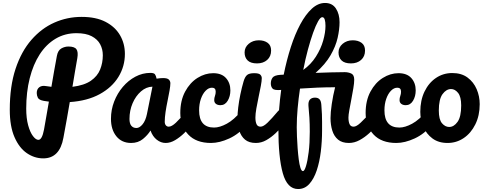

<svg xmlns="http://www.w3.org/2000/svg" viewBox="-20 -960 3277 1296"><path d="M272 109Q213 109 161.5 74Q110 39 78 -34Q46 -107 46 -219Q46 -378 85 -495.5Q124 -613 192 -691Q260 -769 347 -807.5Q434 -846 531 -846Q628 -846 692.5 -812.5Q757 -779 790 -722.5Q823 -666 823 -596Q823 -512 779.5 -441Q736 -370 653 -324.5Q570 -279 451 -271Q442 -216 431 -156Q420 -96 408 -30Q383 109 272 109ZM157 -227Q157 -162 170 -114.5Q183 -67 202.5 -41.5Q222 -16 239 -16Q264 -16 277 -85Q285 -131 293.5 -179Q302 -227 310 -274Q291 -276 276 -279Q243 -285 235.5 -300.5Q228 -316 228 -332Q228 -358 245 -371Q262 -384 290 -379Q307 -376 327 -374Q336 -429 345.5 -481.5Q355 -534 364 -583Q371 -620 394 -633Q417 -646 442 -646Q483 -646 496 -627.5Q509 -609 502 -568Q494 -524 486 -476Q478 -428 469 -374Q549 -384 593.5 -415Q638 -446 656 -491Q674 -536 674 -587Q674 -628 656 -661.5Q638 -695 599 -715.5Q560 -736 496 -736Q418 -736 355 -698.5Q292 -661 248 -593Q204 -525 180.5 -431.5Q157 -338 157 -227Z M865 5Q802 5 765.5 -40Q729 -85 729 -158Q729 -219 750.5 -274.5Q772 -330 809 -373.5Q846 -417 894 -442.5Q942 -468 995 -468Q1019 -468 1026 -458.5Q1033 -449 1037 -429Q1049 -431 1060 -432Q1071 -433 1081 -433Q1110 -433 1120 -422.5Q1130 -412 1130 -398Q1130 -381 1124.5 -349Q1119 -317 1111 -279Q1103 -241 1097.5 -204Q1092 -167 1092 -138Q1092 -123 1099.5 -114Q1107 -105 1119 -105Q1139 -105 1167.5 -132Q1196 -159 1238 -209Q1246 -218 1252.5 -220.5Q1259 -223 1265 -223Q1279 -223 1286 -210.5Q1293 -198 1293 -178Q1293 -164 1290 -147.5Q1287 -131 1274 -116Q1252 -89 1223 -61Q1194 -33 1162 -14Q1130 5 1098 5Q1066 5 1038 -17Q1010 -39 996 -79Q977 -48 944.5 -21.5Q912 5 865 5ZM901 -96Q922 -96 942.5 -121Q963 -146 972 -191L1009 -375Q967 -374 931.5 -343Q896 -312 875 -263Q854 -214 854 -157Q854 -126 866.5 -111Q879 -96 901 -96Z M1404 5Q1304 5 1250.5 -52Q1197 -109 1197 -197Q1197 -281 1229.5 -341.5Q1262 -402 1313 -434Q1364 -466 1419 -466Q1476 -466 1505.5 -433Q1535 -400 1535 -350Q1535 -310 1517 -280Q1499 -250 1468 -250Q1449 -250 1437.5 -259Q1426 -268 1426 -284Q1426 -299 1431 -312.5Q1436 -326 1436 -341Q1436 -368 1411 -368Q1388 -368 1368 -347.5Q1348 -327 1336 -292.5Q1324 -258 1324 -215Q1324 -99 1425 -99Q1463 -99 1511 -125Q1559 -151 1607 -209Q1615 -218 1621.5 -220.5Q1628 -223 1634 -223Q1648 -223 1655 -210.5Q1662 -198 1662 -178Q1662 -164 1658.5 -147.5Q1655 -131 1643 -116Q1594 -56 1528 -25.5Q1462 5 1404 5Z M1715 -532Q1672 -532 1651.5 -552Q1631 -572 1631 -606Q1631 -641 1659 -664.5Q1687 -688 1727 -688Q1763 -688 1786.5 -671Q1810 -654 1810 -619Q1810 -579 1783.5 -555.5Q1757 -532 1715 -532ZM1707 5Q1661 5 1634 -17.5Q1607 -40 1595 -78.5Q1583 -117 1583 -163Q1583 -193 1588 -235Q1593 -277 1602.5 -323Q1612 -369 1624 -410Q1633 -441 1647.5 -453.5Q1662 -466 1696 -466Q1727 -466 1737 -456Q1747 -446 1747 -432Q1747 -414 1740.5 -379.5Q1734 -345 1725.5 -305.5Q1717 -266 1710.5 -228.5Q1704 -191 1704 -167Q1704 -139 1711.5 -122Q1719 -105 1739 -105Q1758 -105 1786 -132Q1814 -159 1856 -209Q1864 -218 1870.5 -220.5Q1877 -223 1883 -223Q1897 -223 1904 -210.5Q1911 -198 1911 -178Q1911 -164 1908 -147.5Q1905 -131 1892 -116Q1870 -89 1840.5 -61Q1811 -33 1777.5 -14Q1744 5 1707 5Z M1992 316Q1919 316 1889 209.5Q1859 103 1859 -94Q1859 -157 1864 -222.5Q1869 -288 1878 -353Q1832 -349 1820 -362Q1808 -375 1808 -397Q1808 -419 1819.5 -435.5Q1831 -452 1873 -455Q1884 -456 1895 -456Q1915 -555 1943 -642Q1971 -729 2007 -796Q2043 -863 2085 -901.5Q2127 -940 2174 -940Q2223 -940 2247.5 -902.5Q2272 -865 2272 -810Q2272 -762 2259 -704.5Q2246 -647 2211 -586.5Q2176 -526 2110 -468Q2165 -470 2215.5 -471.5Q2266 -473 2307 -473Q2330 -473 2350.5 -464Q2371 -455 2371 -422Q2371 -400 2365 -364Q2359 -328 2351.5 -289Q2344 -250 2338 -217Q2332 -184 2332 -167Q2332 -139 2339.5 -122Q2347 -105 2367 -105Q2386 -105 2414.5 -132Q2443 -159 2489 -209Q2497 -218 2503.5 -220.5Q2510 -223 2516 -223Q2530 -223 2537 -210.5Q2544 -198 2544 -178Q2544 -164 2541 -147.5Q2538 -131 2525 -116Q2503 -89 2472.5 -61Q2442 -33 2407 -14Q2372 5 2335 5Q2289 5 2262 -17.5Q2235 -40 2223 -78.5Q2211 -117 2211 -163Q2211 -201 2219.5 -258.5Q2228 -316 2242 -371Q2181 -371 2121.5 -368.5Q2062 -366 2005 -362Q1995 -295 1989 -228.5Q1983 -162 1983 -101Q1983 -75 1984.5 -37.5Q1986 0 1989 40.5Q1992 81 1996.5 116Q2001 151 2008 173Q2015 195 2025 195Q2035 195 2045.5 161Q2056 127 2063.5 67Q2071 7 2071 -71Q2071 -124 2068.5 -165.5Q2066 -207 2062 -246Q2060 -275 2072 -288Q2084 -301 2106 -301Q2126 -301 2136.5 -290Q2147 -279 2149 -253Q2152 -217 2153 -189.5Q2154 -162 2154 -136.5Q2154 -111 2154 -79Q2154 -7 2145.5 63Q2137 133 2118 190Q2099 247 2068 281.5Q2037 316 1992 316ZM2155 -844Q2143 -844 2127 -816Q2111 -788 2093.5 -739Q2076 -690 2058.5 -625.5Q2041 -561 2027 -488Q2079 -525 2112.5 -578Q2146 -631 2161.5 -686Q2177 -741 2177 -785Q2177 -812 2172 -828Q2167 -844 2155 -844ZM2349 -532Q2306 -532 2285.5 -552Q2265 -572 2265 -606Q2265 -641 2293 -664.5Q2321 -688 2361 -688Q2397 -688 2420.5 -671Q2444 -654 2444 -619Q2444 -579 2417.5 -555.5Q2391 -532 2349 -532Z M2655 5Q2555 5 2501.5 -52Q2448 -109 2448 -197Q2448 -281 2480.5 -341.5Q2513 -402 2564 -434Q2615 -466 2670 -466Q2727 -466 2756.5 -433Q2786 -400 2786 -350Q2786 -310 2768 -280Q2750 -250 2719 -250Q2700 -250 2688.5 -259Q2677 -268 2677 -284Q2677 -299 2682 -312.5Q2687 -326 2687 -341Q2687 -368 2662 -368Q2639 -368 2619 -347.5Q2599 -327 2587 -292.5Q2575 -258 2575 -215Q2575 -99 2676 -99Q2714 -99 2762 -125Q2810 -151 2858 -209Q2866 -218 2872.5 -220.5Q2879 -223 2885 -223Q2899 -223 2906 -210.5Q2913 -198 2913 -178Q2913 -164 2909.5 -147.5Q2906 -131 2894 -116Q2845 -56 2779 -25.5Q2713 5 2655 5Z M3001 5Q2940 5 2899 -25.5Q2858 -56 2837.5 -104Q2817 -152 2817 -205Q2817 -283 2845.5 -342Q2874 -401 2923 -434Q2972 -467 3033 -467Q3095 -467 3136 -436.5Q3177 -406 3197.5 -358Q3218 -310 3218 -257Q3218 -180 3188.5 -120.5Q3159 -61 3110 -28Q3061 5 3001 5ZM3012 -103Q3044 -103 3068.5 -137.5Q3093 -172 3093 -248Q3093 -307 3072 -333Q3051 -359 3025 -359Q2992 -359 2967 -324.5Q2942 -290 2942 -214Q2942 -153 2963.5 -128Q2985 -103 3012 -103Z"/></svg>

Font: Pacifico
Style: Regular
Weight: 400
Designer: Vernon Adams
Foundry: Vernon Adams
Version: Version 3.010; ttfautohint (v1.8.4.7-5d5b)